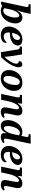

<svg xmlns="http://www.w3.org/2000/svg" viewBox="2048 -2848 810 4946"><g transform="rotate(90 2453.0 -375.0)"><path d="M153.8 -622.1Q155.3 -628.4 156.7 -635.3Q158.2 -642.1 159.2 -648.2Q160.2 -654.3 160.6 -658.7Q161.1 -663.1 161.1 -665Q161.1 -678.7 158.2 -687Q155.3 -695.3 148.9 -699.7Q142.6 -704.1 132.3 -705.6Q122.1 -707 107.9 -707H85L94.2 -759.8H336.9L296.9 -569.8Q294.9 -560.5 290.8 -546.4Q286.6 -532.2 281.5 -515.6Q276.4 -499 270.3 -481.7Q264.2 -464.4 258.8 -448.7Q253.4 -433.1 249 -420.4Q244.6 -407.7 242.2 -400.9H247.1Q265.1 -437.5 284.7 -464.6Q304.2 -491.7 327.1 -509.8Q350.1 -527.8 377 -536.9Q403.8 -545.9 437 -545.9Q468.8 -545.9 495.6 -534.2Q522.5 -522.5 541.7 -499.8Q561 -477.1 572 -443.1Q583 -409.2 583 -365.2Q583 -324.7 573.2 -281.2Q563.5 -237.8 544.4 -196Q525.4 -154.3 497.8 -116.9Q470.2 -79.6 434.3 -51.5Q398.4 -23.4 355 -6.8Q311.5 9.8 261.2 9.8Q240.7 9.8 221.7 6.8Q202.6 3.9 186.3 -1Q169.9 -5.9 156.5 -12.2Q143.1 -18.6 133.8 -25.9L77.1 2.9H21ZM431.2 -357.9Q431.2 -387.7 427 -408.2Q422.9 -428.7 415.5 -441.4Q408.2 -454.1 398.4 -460Q388.7 -465.8 377.9 -465.8Q359.4 -465.8 342.3 -454.8Q325.2 -443.8 309.8 -426.3Q294.4 -408.7 281.5 -387Q268.6 -365.2 258.5 -343.5Q248.5 -321.8 241.7 -302.5Q234.9 -283.2 231.9 -271L190.9 -82Q201.7 -69.8 218.3 -62Q234.9 -54.2 255.9 -54.2Q285.2 -54.2 309.6 -69.6Q334 -85 353.5 -110.1Q373 -135.3 387.5 -167.5Q401.9 -199.7 411.6 -233.4Q421.4 -267.1 426.3 -299.6Q431.2 -332 431.2 -357.9Z M924.8 -65.9Q949.2 -65.9 971.2 -73Q993.2 -80.1 1012 -91.6Q1030.8 -103 1045.7 -117.4Q1060.5 -131.8 1071.3 -147Q1077.1 -139.6 1080.6 -128.2Q1084 -116.7 1084 -104Q1084 -85.9 1072.3 -65.9Q1060.5 -45.9 1036.4 -29.1Q1012.2 -12.2 974.9 -1.2Q937.5 9.8 886.2 9.8Q840.3 9.8 799.8 -2.9Q759.3 -15.6 728.8 -41.3Q698.2 -66.9 680.7 -105.7Q663.1 -144.5 663.1 -196.8Q663.1 -233.9 672.9 -274.4Q682.6 -314.9 701.9 -353.8Q721.2 -392.6 749.8 -427.5Q778.3 -462.4 815.9 -488.8Q853.5 -515.1 900.1 -530.5Q946.8 -545.9 1002 -545.9Q1073.7 -545.9 1113.3 -514.9Q1152.8 -483.9 1152.8 -428.2Q1152.8 -387.7 1130.4 -350.6Q1107.9 -313.5 1068.4 -285.4Q1028.8 -257.3 974.1 -240.7Q919.4 -224.1 855 -224.1Q846.7 -224.1 836.9 -224.1Q827.1 -224.1 817.9 -225.1Q816.4 -215.3 816.2 -205.3Q815.9 -195.3 815.9 -187Q815.9 -128.9 843 -97.4Q870.1 -65.9 924.8 -65.9ZM960 -485.8Q935.5 -485.8 913.6 -467.5Q891.6 -449.2 874 -419.9Q856.4 -390.6 843.8 -354.2Q831.1 -317.9 825.2 -282.2H834Q871.1 -282.2 903.1 -292Q935.1 -301.8 958.7 -320.1Q982.4 -338.4 995.8 -363.8Q1009.3 -389.2 1009.3 -420.9Q1009.3 -451.7 996.3 -468.8Q983.4 -485.8 960 -485.8Z M1253.4 -430.2Q1250.5 -445.8 1244.9 -456.1Q1239.3 -466.3 1230.7 -472.2Q1222.2 -478 1210.4 -480.5Q1198.7 -482.9 1184.1 -482.9H1174.3L1186 -536.1H1382.3L1428.2 -240.2Q1435.5 -189.5 1438.7 -149.7Q1441.9 -109.9 1444.3 -85H1447.3Q1481.4 -120.1 1512.7 -160.6Q1543.9 -201.2 1567.9 -241.9Q1591.8 -282.7 1606 -321Q1620.1 -359.4 1620.1 -390.1Q1620.1 -423.8 1601.1 -439.5Q1582 -455.1 1554.2 -455.1Q1554.2 -496.1 1576.7 -520.5Q1599.1 -544.9 1637.2 -544.9Q1652.8 -544.9 1666.5 -539.8Q1680.2 -534.7 1690.4 -523.4Q1700.7 -512.2 1706.5 -494.6Q1712.4 -477.1 1712.4 -452.1Q1712.4 -413.1 1699.7 -370.6Q1687 -328.1 1666.3 -285.4Q1645.5 -242.7 1618.7 -201.4Q1591.8 -160.2 1563.2 -123.3Q1534.7 -86.4 1506.8 -54.9Q1479 -23.4 1456.1 -1L1324.2 8.8Z M1784.2 -200.2Q1784.2 -237.8 1793 -277.8Q1801.8 -317.9 1819.6 -356.4Q1837.4 -395 1864.3 -429.4Q1891.1 -463.9 1927.5 -489.7Q1963.9 -515.6 2010 -530.8Q2056.2 -545.9 2112.3 -545.9Q2155.3 -545.9 2193.4 -533.9Q2231.4 -522 2259.8 -496.6Q2288.1 -471.2 2304.7 -431.4Q2321.3 -391.6 2321.3 -335.9Q2321.3 -299.8 2313 -260.3Q2304.7 -220.7 2287.4 -182.4Q2270 -144 2243.4 -109.1Q2216.8 -74.2 2180.7 -47.9Q2144.5 -21.5 2098.6 -5.9Q2052.7 9.8 1996.1 9.8Q1949.2 9.8 1910.2 -3.2Q1871.1 -16.1 1843.3 -42.2Q1815.4 -68.4 1799.8 -107.9Q1784.2 -147.5 1784.2 -200.2ZM2014.2 -62Q2041 -62 2062.7 -77.4Q2084.5 -92.8 2101.8 -117.9Q2119.1 -143.1 2131.8 -175.3Q2144.5 -207.5 2152.6 -241.7Q2160.6 -275.9 2164.8 -308.8Q2168.9 -341.8 2168.9 -368.2Q2168.9 -427.2 2148.7 -453.1Q2128.4 -479 2093.3 -479Q2067.9 -479 2046.4 -464.4Q2024.9 -449.7 2007.6 -425.3Q1990.2 -400.9 1977.1 -369.4Q1963.9 -337.9 1954.8 -304.2Q1945.8 -270.5 1941.4 -237.1Q1937 -203.6 1937 -175.8Q1937 -114.7 1957.5 -88.4Q1978 -62 2014.2 -62Z M2746.1 -92.8Q2746.1 -135.7 2762.2 -211.9L2778.3 -291Q2780.3 -300.8 2783.2 -314.9Q2786.1 -329.1 2789.1 -344.5Q2792 -359.9 2794.2 -375.2Q2796.4 -390.6 2796.4 -402.8Q2796.4 -412.1 2794.7 -422.4Q2793 -432.6 2788.3 -440.9Q2783.7 -449.2 2775.6 -454.6Q2767.6 -460 2754.4 -460Q2737.3 -460 2720.5 -448.5Q2703.6 -437 2688 -418.2Q2672.4 -399.4 2658.2 -375.2Q2644 -351.1 2632.6 -325.7Q2621.1 -300.3 2612.8 -275.9Q2604.5 -251.5 2600.1 -231.9L2549.3 0H2399.4L2483.4 -397.9Q2484.9 -404.3 2486.1 -411.1Q2487.3 -418 2488.3 -424.1Q2489.3 -430.2 2489.7 -434.6Q2490.2 -439 2490.2 -440.9Q2490.2 -454.6 2487.3 -462.9Q2484.4 -471.2 2478 -475.6Q2471.7 -480 2461.7 -481.4Q2451.7 -482.9 2437.5 -482.9H2419.4L2428.2 -536.1H2650.4L2639.2 -429.2H2645.5Q2664.6 -459 2684.8 -481Q2705.1 -502.9 2728.5 -517.3Q2752 -531.7 2779.5 -538.8Q2807.1 -545.9 2840.3 -545.9Q2872.1 -545.9 2893.8 -536.6Q2915.5 -527.3 2929 -511.5Q2942.4 -495.6 2948.2 -474.9Q2954.1 -454.1 2954.1 -431.2Q2954.1 -418.5 2952.4 -404.1Q2950.7 -389.6 2948 -375Q2945.3 -360.4 2942.1 -345.7Q2939 -331.1 2936.5 -317.9L2914.1 -210.9Q2908.2 -183.6 2904.3 -159.9Q2900.4 -136.2 2900.4 -115.2Q2900.4 -93.3 2909.4 -81.5Q2918.5 -69.8 2935.5 -69.8Q2951.2 -69.8 2964.1 -75.7Q2977.1 -81.5 2994.1 -92.8L3018.1 -59.1Q3006.3 -46.4 2991.2 -33.9Q2976.1 -21.5 2957.3 -11.7Q2938.5 -2 2915.5 3.9Q2892.6 9.8 2865.2 9.8Q2807.6 9.8 2776.9 -17.3Q2746.1 -44.4 2746.1 -92.8Z M3226.1 -171.9Q3226.1 -143.6 3230.2 -124Q3234.4 -104.5 3241.5 -92.5Q3248.5 -80.6 3258.5 -75.2Q3268.6 -69.8 3280.3 -69.8Q3302.2 -69.8 3325.4 -88.9Q3348.6 -107.9 3369.1 -138.7Q3389.6 -169.4 3406 -208.5Q3422.4 -247.6 3431.2 -288.1L3466.3 -454.1Q3455.6 -467.8 3437 -474.9Q3418.5 -481.9 3400.4 -481.9Q3372.1 -481.9 3348.1 -466.6Q3324.2 -451.2 3304.9 -426Q3285.6 -400.9 3270.8 -368.4Q3255.9 -335.9 3246.1 -301.5Q3236.3 -267.1 3231.2 -233.2Q3226.1 -199.2 3226.1 -171.9ZM3567.4 -214.8Q3565.9 -207.5 3563.2 -194.1Q3560.5 -180.7 3558.1 -166Q3555.7 -151.4 3554 -137.2Q3552.2 -123 3552.2 -113.8Q3552.2 -90.3 3563 -79.6Q3573.7 -68.8 3587.4 -68.8Q3600.1 -68.8 3615.5 -75.7Q3630.9 -82.5 3643.1 -89.8L3665 -50.8Q3651.9 -40 3635.3 -29.3Q3618.7 -18.6 3598.9 -9.8Q3579.1 -1 3556.2 4.4Q3533.2 9.8 3507.3 9.8Q3485.4 9.8 3467.3 4.6Q3449.2 -0.5 3436.3 -10.3Q3423.3 -20 3416.3 -34.9Q3409.2 -49.8 3409.2 -69.8Q3409.2 -79.1 3409.7 -86.4Q3410.2 -93.8 3410.9 -100.8Q3411.6 -107.9 3412.8 -116Q3414.1 -124 3416 -134.8H3410.2Q3391.6 -96.2 3371.1 -68.8Q3350.6 -41.5 3327.4 -23.9Q3304.2 -6.3 3277.6 1.7Q3251 9.8 3220.2 9.8Q3181.6 9.8 3154.1 -4.9Q3126.5 -19.5 3108.6 -44.4Q3090.8 -69.3 3082.5 -102.5Q3074.2 -135.7 3074.2 -172.9Q3074.2 -211.9 3083.3 -254.6Q3092.3 -297.4 3110.1 -338.9Q3127.9 -380.4 3154.1 -418Q3180.2 -455.6 3214.4 -483.9Q3248.5 -512.2 3290.3 -529.1Q3332 -545.9 3381.3 -545.9Q3410.6 -545.9 3436 -539.6Q3461.4 -533.2 3481 -522Q3482.4 -528.3 3483.9 -536.9Q3485.4 -545.4 3487.1 -554Q3488.8 -562.5 3490.5 -570.1Q3492.2 -577.6 3493.2 -582L3502 -622.1Q3503.4 -628.4 3504.9 -635.3Q3506.3 -642.1 3507.3 -648.2Q3508.3 -654.3 3508.8 -658.7Q3509.3 -663.1 3509.3 -665Q3509.3 -678.7 3506.3 -687Q3503.4 -695.3 3497.1 -699.7Q3490.7 -704.1 3480.5 -705.6Q3470.2 -707 3456.1 -707H3433.1L3442.4 -759.8H3683.1Z M4001 -65.9Q4025.4 -65.9 4047.4 -73Q4069.3 -80.1 4088.1 -91.6Q4106.9 -103 4121.8 -117.4Q4136.7 -131.8 4147.5 -147Q4153.3 -139.6 4156.7 -128.2Q4160.2 -116.7 4160.2 -104Q4160.2 -85.9 4148.4 -65.9Q4136.7 -45.9 4112.5 -29.1Q4088.4 -12.2 4051 -1.2Q4013.7 9.8 3962.4 9.8Q3916.5 9.8 3876 -2.9Q3835.4 -15.6 3804.9 -41.3Q3774.4 -66.9 3756.8 -105.7Q3739.3 -144.5 3739.3 -196.8Q3739.3 -233.9 3749 -274.4Q3758.8 -314.9 3778.1 -353.8Q3797.4 -392.6 3825.9 -427.5Q3854.5 -462.4 3892.1 -488.8Q3929.7 -515.1 3976.3 -530.5Q4022.9 -545.9 4078.1 -545.9Q4149.9 -545.9 4189.5 -514.9Q4229 -483.9 4229 -428.2Q4229 -387.7 4206.5 -350.6Q4184.1 -313.5 4144.5 -285.4Q4105 -257.3 4050.3 -240.7Q3995.6 -224.1 3931.2 -224.1Q3922.9 -224.1 3913.1 -224.1Q3903.3 -224.1 3894 -225.1Q3892.6 -215.3 3892.3 -205.3Q3892.1 -195.3 3892.1 -187Q3892.1 -128.9 3919.2 -97.4Q3946.3 -65.9 4001 -65.9ZM4036.1 -485.8Q4011.7 -485.8 3989.7 -467.5Q3967.8 -449.2 3950.2 -419.9Q3932.6 -390.6 3919.9 -354.2Q3907.2 -317.9 3901.4 -282.2H3910.2Q3947.3 -282.2 3979.2 -292Q4011.2 -301.8 4034.9 -320.1Q4058.6 -338.4 4072 -363.8Q4085.4 -389.2 4085.4 -420.9Q4085.4 -451.7 4072.5 -468.8Q4059.6 -485.8 4036.1 -485.8Z M4618.2 -92.8Q4618.2 -135.7 4634.3 -211.9L4650.4 -291Q4652.3 -300.8 4655.3 -314.9Q4658.2 -329.1 4661.1 -344.5Q4664.1 -359.9 4666.3 -375.2Q4668.5 -390.6 4668.5 -402.8Q4668.5 -412.1 4666.7 -422.4Q4665 -432.6 4660.4 -440.9Q4655.8 -449.2 4647.7 -454.6Q4639.6 -460 4626.5 -460Q4609.4 -460 4592.5 -448.5Q4575.7 -437 4560.1 -418.2Q4544.4 -399.4 4530.3 -375.2Q4516.1 -351.1 4504.6 -325.7Q4493.2 -300.3 4484.9 -275.9Q4476.6 -251.5 4472.2 -231.9L4421.4 0H4271.5L4355.5 -397.9Q4356.9 -404.3 4358.2 -411.1Q4359.4 -418 4360.4 -424.1Q4361.3 -430.2 4361.8 -434.6Q4362.3 -439 4362.3 -440.9Q4362.3 -454.6 4359.4 -462.9Q4356.4 -471.2 4350.1 -475.6Q4343.8 -480 4333.7 -481.4Q4323.7 -482.9 4309.6 -482.9H4291.5L4300.3 -536.1H4522.5L4511.2 -429.2H4517.6Q4536.6 -459 4556.9 -481Q4577.1 -502.9 4600.6 -517.3Q4624 -531.7 4651.6 -538.8Q4679.2 -545.9 4712.4 -545.9Q4744.1 -545.9 4765.9 -536.6Q4787.6 -527.3 4801 -511.5Q4814.5 -495.6 4820.3 -474.9Q4826.2 -454.1 4826.2 -431.2Q4826.2 -418.5 4824.5 -404.1Q4822.8 -389.6 4820.1 -375Q4817.4 -360.4 4814.2 -345.7Q4811 -331.1 4808.6 -317.9L4786.1 -210.9Q4780.3 -183.6 4776.4 -159.9Q4772.5 -136.2 4772.5 -115.2Q4772.5 -93.3 4781.5 -81.5Q4790.5 -69.8 4807.6 -69.8Q4823.2 -69.8 4836.2 -75.7Q4849.1 -81.5 4866.2 -92.8L4890.1 -59.1Q4878.4 -46.4 4863.3 -33.9Q4848.1 -21.5 4829.3 -11.7Q4810.5 -2 4787.6 3.9Q4764.6 9.8 4737.3 9.8Q4679.7 9.8 4648.9 -17.3Q4618.2 -44.4 4618.2 -92.8Z"/></g></svg>

Font: Droid Serif
Style: Bold Italic
Weight: 700
Italic angle: -12°
Designer: Monotype Design team
Foundry: Monotype Imaging Inc.
Version: Version 1.03